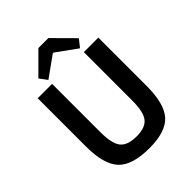

<svg xmlns="http://www.w3.org/2000/svg" viewBox="-255 -1036 1180 1180"><g transform="rotate(-45 335.5 -446.0)"><path d="M512 -772 473 -723 340 -819H332L198 -723L161 -773L293 -905H380ZM599 -690V-270Q599 -115 541 -51Q483 13 341 13Q193 13 132.5 -51Q72 -115 72 -270V-690H197V-270Q197 -171 227.5 -132.5Q258 -94 336 -94Q413 -94 443 -132.5Q473 -171 473 -270V-690Z"/></g></svg>

Font: Exo 2.0 Semi Bold
Style: Regular
Weight: 600
Designer: Natanael Gama
Version: Version 1.001;PS 001.001;hotconv 1.0.70;makeotf.lib2.5.58329